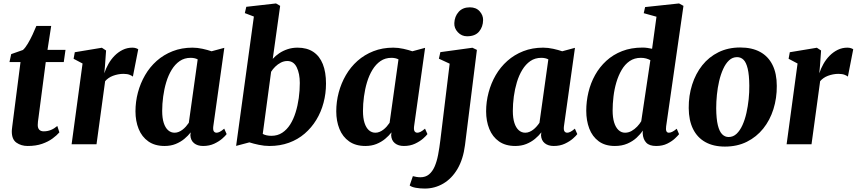

<svg xmlns="http://www.w3.org/2000/svg" viewBox="-20 -837 4970 1114"><path d="M207.5 -186.5Q205.5 -169 203.5 -155.5Q201.5 -142 200.2 -131.5Q199 -121 199 -111.5Q199 -93.5 208 -84.2Q217 -75 233.5 -75Q256 -75 275.5 -83Q295 -91 312.5 -106L324.5 -69Q310 -52 285 -33.5Q260 -15 224.2 -2.5Q188.5 10 140.5 10Q103 10 75.5 -9.2Q48 -28.5 48.5 -75.5Q48.5 -79 49 -85Q49.5 -91 51 -102.8Q52.5 -114.5 55 -134.2Q57.5 -154 61.5 -185L99 -477H35L45 -523L113 -547Q127 -559.5 141.2 -583.5Q155.5 -607.5 168.5 -635.2Q181.5 -663 191 -686.5H277L255.5 -547.5H360L350 -477H245.5Z M395.5 0 459 -468.5 407 -496 414 -534 571 -560 595.5 -544 589 -453.5 585 -411.5Q594 -439 609 -465.8Q624 -492.5 645 -513.8Q666 -535 692 -547.8Q718 -560.5 748 -560.5Q760.5 -560.5 769.5 -557.2Q778.5 -554 782 -551L751 -392.5Q747.5 -396.5 733.2 -402.5Q719 -408.5 696.5 -408.5Q680.5 -408.5 665 -405.5Q649.5 -402.5 635.5 -397.2Q621.5 -392 610 -384Q598.5 -376 590 -366L540 0Z M1217.5 -104Q1215 -83.5 1220.5 -75.2Q1226 -67 1236.5 -67Q1244.5 -67 1254.8 -72Q1265 -77 1281 -90.5L1295 -59Q1288.5 -49.5 1269.8 -33Q1251 -16.5 1222.8 -3.2Q1194.5 10 1158.5 10Q1126 10 1106 -6.2Q1086 -22.5 1084.5 -52.5L1086.5 -69Q1071.5 -49.5 1049.5 -31.2Q1027.5 -13 999 -1.5Q970.5 10 935 10Q878.5 10 840.8 -16.5Q803 -43 784.5 -88.8Q766 -134.5 766 -191Q766 -246.5 780.2 -300.2Q794.5 -354 821.8 -401Q849 -448 889.2 -483.8Q929.5 -519.5 981.8 -540Q1034 -560.5 1097 -560.5Q1125 -560.5 1155.5 -553.8Q1186 -547 1207.5 -539.5L1281.5 -559.5ZM1127 -492.5Q1118.5 -497 1108.2 -499.2Q1098 -501.5 1086.5 -501.5Q1050 -501.5 1022.8 -482.8Q995.5 -464 976 -432Q956.5 -400 944.5 -360Q932.5 -320 926.8 -277Q921 -234 921 -193.5Q921 -152 930 -124Q939 -96 955.2 -81.5Q971.5 -67 993 -67Q1005.5 -67 1017 -71.8Q1028.5 -76.5 1039 -84.5Q1049.5 -92.5 1058.8 -103Q1068 -113.5 1075.5 -124.5Z M1562.5 -495.5Q1578 -513 1599.8 -527.8Q1621.5 -542.5 1648.5 -551.5Q1675.5 -560.5 1706.5 -560.5Q1761 -560.5 1797.8 -536Q1834.5 -511.5 1853 -465Q1871.5 -418.5 1871.5 -352Q1871.5 -294.5 1857.2 -240.8Q1843 -187 1815.2 -141.5Q1787.5 -96 1747.8 -61.8Q1708 -27.5 1656.5 -8.8Q1605 10 1543.5 10Q1513.5 10 1481.5 3.2Q1449.5 -3.5 1427 -11L1350 9.5L1453 -741L1400.5 -761L1409 -797.5L1581.5 -817L1605.5 -803ZM1504.5 -60Q1514.5 -54.5 1527 -51.8Q1539.5 -49 1555 -49Q1590.5 -49 1617.5 -66.8Q1644.5 -84.5 1663.8 -115Q1683 -145.5 1695.2 -185Q1707.5 -224.5 1713.5 -268.2Q1719.5 -312 1719.5 -355.5Q1719.5 -409.5 1701.8 -446.2Q1684 -483 1647 -483Q1627.5 -483 1609.5 -473.8Q1591.5 -464.5 1577 -450.2Q1562.5 -436 1553 -420.5Z M2382.5 -104Q2380 -83.5 2385.5 -75.2Q2391 -67 2401.5 -67Q2409.5 -67 2419.8 -72Q2430 -77 2446 -90.5L2460 -59Q2453.5 -49.5 2434.8 -33Q2416 -16.5 2387.8 -3.2Q2359.5 10 2323.5 10Q2291 10 2271 -6.2Q2251 -22.5 2249.5 -52.5L2251.5 -69Q2236.5 -49.5 2214.5 -31.2Q2192.5 -13 2164 -1.5Q2135.5 10 2100 10Q2043.5 10 2005.8 -16.5Q1968 -43 1949.5 -88.8Q1931 -134.5 1931 -191Q1931 -246.5 1945.2 -300.2Q1959.5 -354 1986.8 -401Q2014 -448 2054.2 -483.8Q2094.5 -519.5 2146.8 -540Q2199 -560.5 2262 -560.5Q2290 -560.5 2320.5 -553.8Q2351 -547 2372.5 -539.5L2446.5 -559.5ZM2292 -492.5Q2283.5 -497 2273.2 -499.2Q2263 -501.5 2251.5 -501.5Q2215 -501.5 2187.8 -482.8Q2160.5 -464 2141 -432Q2121.5 -400 2109.5 -360Q2097.5 -320 2091.8 -277Q2086 -234 2086 -193.5Q2086 -152 2095 -124Q2104 -96 2120.2 -81.5Q2136.5 -67 2158 -67Q2170.5 -67 2182 -71.8Q2193.5 -76.5 2204 -84.5Q2214.5 -92.5 2223.8 -103Q2233 -113.5 2240.5 -124.5Z M2678 4.5Q2667.5 86.5 2634.5 142.8Q2601.5 199 2552 228Q2502.5 257 2444.5 257Q2416.5 257 2392 252.5Q2367.5 248 2357 239L2375.5 185Q2383 187.5 2396 189.5Q2409 191.5 2419 191.5Q2449 191.5 2469 175Q2489 158.5 2501.8 129.2Q2514.5 100 2522 60.8Q2529.5 21.5 2535 -24L2589 -467.5L2526.5 -496.5L2535 -534.5L2721 -560L2747 -547.5ZM2690 -626.5Q2658.5 -626.5 2636.5 -650Q2614.5 -673.5 2616 -703Q2617.5 -741.5 2641 -768Q2664.5 -794.5 2706 -794.5Q2742.5 -794.5 2763 -771.5Q2783.5 -748.5 2783 -720.5Q2782.5 -681.5 2759.8 -654Q2737 -626.5 2690 -626.5Z M3252 -104Q3249.5 -83.5 3255 -75.2Q3260.5 -67 3271 -67Q3279 -67 3289.2 -72Q3299.5 -77 3315.5 -90.5L3329.5 -59Q3323 -49.5 3304.2 -33Q3285.5 -16.5 3257.2 -3.2Q3229 10 3193 10Q3160.5 10 3140.5 -6.2Q3120.5 -22.5 3119 -52.5L3121 -69Q3106 -49.5 3084 -31.2Q3062 -13 3033.5 -1.5Q3005 10 2969.5 10Q2913 10 2875.2 -16.5Q2837.5 -43 2819 -88.8Q2800.5 -134.5 2800.5 -191Q2800.5 -246.5 2814.8 -300.2Q2829 -354 2856.2 -401Q2883.5 -448 2923.8 -483.8Q2964 -519.5 3016.2 -540Q3068.5 -560.5 3131.5 -560.5Q3159.5 -560.5 3190 -553.8Q3220.5 -547 3242 -539.5L3316 -559.5ZM3161.5 -492.5Q3153 -497 3142.8 -499.2Q3132.5 -501.5 3121 -501.5Q3084.5 -501.5 3057.2 -482.8Q3030 -464 3010.5 -432Q2991 -400 2979 -360Q2967 -320 2961.2 -277Q2955.5 -234 2955.5 -193.5Q2955.5 -152 2964.5 -124Q2973.5 -96 2989.8 -81.5Q3006 -67 3027.5 -67Q3040 -67 3051.5 -71.8Q3063 -76.5 3073.5 -84.5Q3084 -92.5 3093.2 -103Q3102.5 -113.5 3110 -124.5Z M3845 -104Q3842.5 -86 3846.2 -76.5Q3850 -67 3861 -67Q3869 -67 3879.5 -71.8Q3890 -76.5 3906.5 -90L3920 -58.5Q3913.5 -50 3896 -33.5Q3878.5 -17 3851.2 -3.5Q3824 10 3787 10Q3748 10 3729.8 -9Q3711.5 -28 3709 -62L3709.5 -79.5Q3696 -58.5 3673.5 -37.8Q3651 -17 3619.5 -3.5Q3588 10 3547.5 10Q3490.5 10 3453.5 -17.5Q3416.5 -45 3399 -91.2Q3381.5 -137.5 3381.5 -194Q3381.5 -248.5 3394.2 -302Q3407 -355.5 3433 -402Q3459 -448.5 3498 -484.2Q3537 -520 3589.5 -540.5Q3642 -561 3708.5 -561Q3721.5 -561 3736 -559Q3750.5 -557 3763.5 -554L3789 -740L3715 -760.5L3723 -796L3920 -817L3945.5 -803ZM3753.5 -488Q3742.5 -494 3728.5 -497.8Q3714.5 -501.5 3698.5 -501.5Q3661 -501.5 3633.2 -482.5Q3605.5 -463.5 3586.8 -431.2Q3568 -399 3556.2 -359.2Q3544.5 -319.5 3539.5 -277Q3534.5 -234.5 3534.5 -195.5Q3534.5 -155.5 3543.2 -126.8Q3552 -98 3568.5 -82.5Q3585 -67 3606.5 -67Q3626.5 -67 3644.2 -77Q3662 -87 3676.8 -102.5Q3691.5 -118 3700.5 -133.5Z M4274.5 -561.5Q4343 -561.5 4390.2 -535.8Q4437.5 -510 4462.2 -460.2Q4487 -410.5 4487 -338.5Q4487.5 -267.5 4467.5 -203.8Q4447.5 -140 4408.5 -91.2Q4369.5 -42.5 4313.5 -14.5Q4257.5 13.5 4186 13.5Q4119 13.5 4072.2 -12.8Q4025.5 -39 4001 -88.8Q3976.5 -138.5 3976 -210Q3975.5 -282 3995.8 -345.8Q4016 -409.5 4054.5 -458Q4093 -506.5 4148.8 -534Q4204.5 -561.5 4274.5 -561.5ZM4256.5 -505.5Q4230 -505.5 4210 -486.8Q4190 -468 4175.8 -436.5Q4161.5 -405 4152.5 -366.2Q4143.5 -327.5 4139.5 -286.8Q4135.5 -246 4135.5 -209Q4136 -147 4145 -110.5Q4154 -74 4170 -58Q4186 -42 4207.5 -42Q4234 -42 4253.8 -60.8Q4273.5 -79.5 4287.8 -111Q4302 -142.5 4310.8 -181.5Q4319.5 -220.5 4323.8 -261.5Q4328 -302.5 4327.5 -340Q4327 -402.5 4318.2 -438.8Q4309.5 -475 4294 -490.2Q4278.5 -505.5 4256.5 -505.5Z M4544 0 4607.5 -468.5 4555.5 -496 4562.5 -534 4719.5 -560 4744 -544 4737.5 -453.5 4733.5 -411.5Q4742.5 -439 4757.5 -465.8Q4772.5 -492.5 4793.5 -513.8Q4814.5 -535 4840.5 -547.8Q4866.5 -560.5 4896.5 -560.5Q4909 -560.5 4918 -557.2Q4927 -554 4930.5 -551L4899.5 -392.5Q4896 -396.5 4881.8 -402.5Q4867.5 -408.5 4845 -408.5Q4829 -408.5 4813.5 -405.5Q4798 -402.5 4784 -397.2Q4770 -392 4758.5 -384Q4747 -376 4738.5 -366L4688.5 0Z"/></svg>

Font: Merriweather 36pt ExtraBold
Style: Italic
Weight: 800
Italic angle: -7.8°
Version: Version 2.101